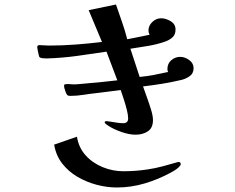

<svg xmlns="http://www.w3.org/2000/svg" viewBox="-20 -774 1040 851"><path d="M781 -47Q781 -56 771 -56Q768 -56 766 -55Q735 -46 701.5 -37Q668 -28 634 -23Q608 -19 580.5 -17Q553 -15 526 -15Q480 -15 435.5 -33Q391 -51 360 -85Q329 -119 321 -168L220 -133Q228 -85 255.5 -49.5Q283 -14 323 9.5Q363 33 408.5 45Q454 57 498 57Q561 57 621.5 39Q682 21 737 -9Q743 -12 753.5 -18.5Q764 -25 772.5 -33Q781 -41 781 -47ZM838 -472Q838 -494 818.5 -508Q799 -522 779 -522Q756 -522 739 -507Q722 -492 722 -468Q722 -461 725 -455Q694 -448 662.5 -442Q631 -436 599 -433L558 -558Q597 -564 636.5 -570.5Q676 -577 713 -590Q732 -597 745 -609Q758 -621 758 -643Q758 -667 736.5 -680Q715 -693 694 -693Q672 -693 655 -676.5Q638 -660 638 -639Q638 -630 643 -620Q618 -615 594.5 -610Q571 -605 544 -600Q534 -639 520.5 -677.5Q507 -716 494 -754L373 -729Q387 -694 402.5 -658.5Q418 -623 432 -588Q374 -581 314.5 -576.5Q255 -572 196 -572Q186 -572 176 -573Q166 -574 155 -574Q145 -574 145 -565Q145 -562 147 -552Q149 -542 151 -533Q153 -524 154 -522Q158 -517 168 -516Q178 -515 185 -515H188Q255 -517 320.5 -526Q386 -535 452 -545Q464 -513 476 -481.5Q488 -450 500 -418Q466 -414 431 -410.5Q396 -407 361 -404Q348 -403 333.5 -401.5Q319 -400 305 -400Q298 -400 290 -401Q282 -402 274 -401Q269 -401 266.5 -400Q264 -399 264 -393Q264 -387 267 -378Q270 -369 272 -363Q276 -355 279 -352Q282 -349 291 -349Q321 -349 352 -354Q383 -359 413 -362Q439 -365 464.5 -368.5Q490 -372 515 -375Q520 -360 528 -336Q536 -312 542 -288Q548 -264 548 -249Q548 -228 526 -228Q512 -228 497 -230.5Q482 -233 468 -235Q465 -235 461 -236Q457 -237 454 -237Q452 -237 448 -236.5Q444 -236 444 -232Q444 -228 451 -223Q458 -218 461 -216Q484 -201 518.5 -189Q553 -177 581 -177Q613 -177 635.5 -192Q658 -207 658 -242Q658 -260 649.5 -288Q641 -316 630.5 -344.5Q620 -373 614 -391Q657 -396 700 -403Q743 -410 785 -420Q805 -425 821.5 -437Q838 -449 838 -472Z"/></svg>

Font: UoqMunThenKhung
Style: Regular
Weight: 400
Designer: Font-Kai, 金井和夫, 宇文滿月
Foundry: Kazuo Kanai, Moonlit Owen
Version: Version 1.197